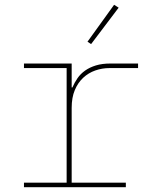

<svg xmlns="http://www.w3.org/2000/svg" viewBox="-20 -781 640 801"><path d="M80 -19H258V-497H80V-516H279V-416H282Q291 -437 303.5 -455Q316 -473 335 -486.5Q354 -500 380 -508Q406 -516 441 -516H556V-497H437Q406 -497 377.5 -487Q349 -477 327 -456.5Q305 -436 292 -405Q279 -374 279 -331V-19H505V0H80ZM360 -597 345 -607 456 -761 475 -749Z"/></svg>

Font: IBM Plex Mono Thin
Style: Regular
Weight: 100
Monospace: yes
Designer: Mike Abbink, Paul van der Laan, Pieter van Rosmalen
Foundry: Bold Monday
Version: Version 2.3